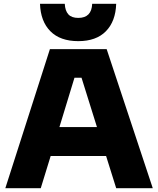

<svg xmlns="http://www.w3.org/2000/svg" viewBox="-20 -988 830 1008"><path d="M242 -730H540L782 0H590L537 -169H246L194 0H8ZM489 -321 408 -580H371L292 -321ZM190 -968H320Q322 -931 339 -912.5Q356 -894 391 -894Q461 -894 464 -968H590Q587 -876 536 -824Q485 -772 391 -772Q296 -772 244.5 -824Q193 -876 190 -968Z"/></svg>

Font: Sora-SIA ExtraBold
Style: Regular
Weight: 800
Designer: Jonathan Barnbrook, Julián Moncada
Foundry: Barnbrook Fonts
Version: Version 2.000